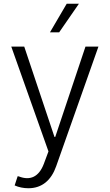

<svg xmlns="http://www.w3.org/2000/svg" viewBox="-20 -794 584 1022"><path d="M131 208C204 208 253 165 279 91L504 -546H435L274 -65H270L109 -546H40L238 12L213 79C187 147 141 169 80 145L74 144L58 193C80 203 106 208 131 208ZM246 -622H295L400 -774H335Z"/></svg>

Font: Wafeq Light
Style: Regular
Weight: 300
Designer: Rasmus Andersson & Azza Alameddine
Foundry: Google & TypeTogether
Version: Version 3.000;January 28, 2025;FontCreator 15.0.0.3014 64-bi